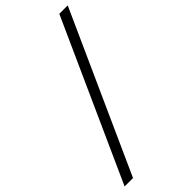

<svg xmlns="http://www.w3.org/2000/svg" viewBox="-277 -869 1027 1027"><g transform="rotate(-45 236.5 -355.0)"><path d="M2.9 95 408.9 -805H472.6L66.6 95Z"/></g></svg>

Font: Platypi Light
Style: Italic
Weight: 300
Italic angle: -13°
Designer: David Sargent
Foundry: Bolt Cutter Type
Version: Version 1.200